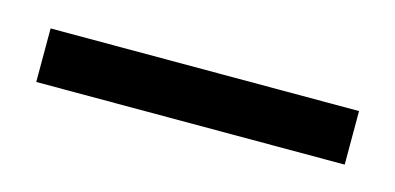

<svg xmlns="http://www.w3.org/2000/svg" viewBox="-26 -668 385 187"><g transform="rotate(15 166.5 -574.0)"><path d="M322 -547V-601H11V-547Z"/></g></svg>

Font: XITS Math
Style: Regular
Weight: 400
Designer: MicroPress Inc., with final additions and corrections provided by Coen Hoffman, Elsevier (retired)
Version: Version 1.108